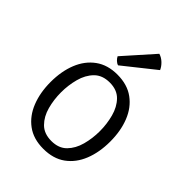

<svg xmlns="http://www.w3.org/2000/svg" viewBox="-211 -824 940 940"><g transform="rotate(45 259.5 -353.5)"><path d="M466 -245Q466 -171 442.8 -112.8Q419.5 -54.5 373.5 -21.2Q327.5 12 259 12Q190.5 12 144.8 -21.8Q99 -55.5 76 -113.8Q53 -172 53 -245Q53 -319 76.2 -377Q99.5 -435 145.5 -468.5Q191.5 -502 259 -502Q328 -502 374 -468.2Q420 -434.5 443 -376.5Q466 -318.5 466 -245ZM125 -245Q125 -195 137.5 -148.8Q150 -102.5 179.5 -72.8Q209 -43 260 -43Q310.5 -43 339.8 -72.8Q369 -102.5 381.5 -148.8Q394 -195 394 -245Q394 -294.5 381.5 -341.2Q369 -388 339.8 -418Q310.5 -448 260 -448Q209 -448 179.5 -418Q150 -388 137.5 -341.2Q125 -294.5 125 -245ZM332 -719Q351.5 -713 367.5 -697.8Q383.5 -682.5 391 -665L229 -536Q218.5 -539 209.5 -547.8Q200.5 -556.5 196 -566Z"/></g></svg>

Font: Signika Negative Light Light
Style: Regular
Weight: 300
Version: Version 2.001